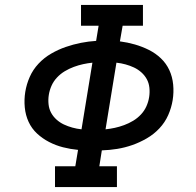

<svg xmlns="http://www.w3.org/2000/svg" viewBox="-20 -755 790 775"><path d="M202 0V-84H284L295 -150Q264 -153 234.5 -160.5Q205 -168 178 -182Q151 -196 129.5 -216Q108 -236 95.5 -263Q83 -290 80 -321.5Q77 -353 82 -384Q87 -415 100 -444.5Q113 -474 135.5 -498Q158 -522 186.5 -538.5Q215 -555 245.5 -565.5Q276 -576 306.5 -582Q337 -588 368 -590L378 -651H307V-735H557V-651H475L464 -588Q495 -584 524.5 -575.5Q554 -567 581 -553.5Q608 -540 629.5 -519.5Q651 -499 663.5 -472Q676 -445 679 -413.5Q682 -382 677 -351Q672 -320 659 -290.5Q646 -261 623.5 -237Q601 -213 572.5 -196.5Q544 -180 514 -169.5Q484 -159 453 -154Q422 -149 391 -148L381 -84H452V0ZM309 -233 353 -502Q334 -500 315.5 -496Q297 -492 278 -485Q259 -478 241.5 -467.5Q224 -457 210 -442Q196 -427 188 -409Q180 -391 177 -372Q174 -353 176 -334Q178 -315 186.5 -299.5Q195 -284 208.5 -272Q222 -260 238 -252.5Q254 -245 272 -240Q290 -235 309 -233ZM406 -233Q425 -235 443.5 -239Q462 -243 481 -250Q500 -257 517.5 -267.5Q535 -278 549 -293Q563 -308 571 -326Q579 -344 582 -363Q585 -382 583 -401Q581 -420 572.5 -435.5Q564 -451 550.5 -463Q537 -475 521 -482.5Q505 -490 487 -495Q469 -500 450 -502Z"/></svg>

Font: Iosevka Etoile Medium Oblique
Style: Regular
Weight: 500
Italic angle: -9°
Designer: Belleve Invis
Foundry: Belleve Invis
Version: Version 15.5.2; ttfautohint (v1.8.4)